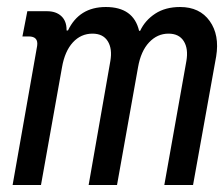

<svg xmlns="http://www.w3.org/2000/svg" viewBox="-20 -528 640 548"><path d="M16 0 86 -397Q90 -424 62 -424H44L58 -496H114Q140 -496 155 -482Q170 -468 170 -443V-441H174Q206 -508 282 -508Q361 -508 377 -440H380Q394 -470 423 -489Q452 -508 494 -508Q550 -508 578.5 -468Q607 -428 597 -367L531 0H449L512 -354Q518 -389 504.5 -410.5Q491 -432 461 -432Q429 -432 405.5 -407Q382 -382 374 -336L314 0H233L295 -354Q301 -389 287.5 -410.5Q274 -432 244 -432Q211 -432 188 -407Q165 -382 157 -336L97 0Z"/></svg>

Font: DM Mono
Style: Italic
Weight: 400
Italic angle: -10°
Designer: Colophon Foundry
Foundry: Colophon Foundry
Version: Version 1.000; ttfautohint (v1.8.2.53-6de2)